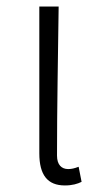

<svg xmlns="http://www.w3.org/2000/svg" viewBox="-20 -553 310 586"><path d="M178 13C201 13 217 8 229 2L220 -44C207 -39 198 -37 188 -37C168 -37 154 -50 154 -78C154 -225 157 -379 159 -533H100V-85C100 -19 125 13 178 13Z"/></svg>

Font: Source Han Sans SC Light
Style: Regular
Weight: 300
Designer: Ryoko NISHIZUKA (kana & ideographs); Paul D. Hunt (Latin, Greek & Cyrillic); Wenlong ZHANG (bopomofo); Sandoll Communica
Foundry: Adobe Systems Incorporated
Version: Version 1.004;PS 1.004;hotconv 1.0.82;makeotf.lib2.5.63406